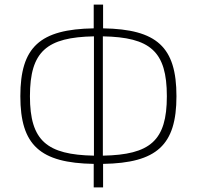

<svg xmlns="http://www.w3.org/2000/svg" viewBox="-20 -775 861 840"><path d="M752 -354C752 -570 666 -647 431 -651V-755H390V-651C155 -647 69 -570 69 -354C69 -140 155 -62 390 -58V45H431V-58C666 -62 752 -140 752 -354ZM111 -354C111 -551 185 -612 391 -616V-94C185 -98 111 -159 111 -354ZM430 -94V-616C637 -612 710 -551 710 -354C710 -159 637 -98 430 -94Z"/></svg>

Font: Exo 2 Extra Light
Style: Regular
Weight: 250
Designer: Natanael Gama
Version: Version 1.001;PS 001.001;hotconv 1.0.88;makeotf.lib2.5.64775